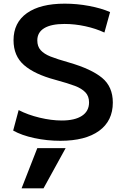

<svg xmlns="http://www.w3.org/2000/svg" viewBox="-20 -760 689 1050"><path d="M52 -46 82 -158Q132 -132 196.5 -116.5Q261 -101 318 -101Q389 -101 428 -126.5Q467 -152 467 -200Q467 -234 447 -255Q427 -276 390.5 -290Q354 -304 281 -324Q169 -354 111.5 -404Q54 -454 54 -540Q54 -636 127 -688Q200 -740 334 -740Q401 -740 467.5 -727.5Q534 -715 582 -694L551 -582Q504 -604 446.5 -616.5Q389 -629 333 -629Q260 -629 222 -606Q184 -583 184 -539Q184 -506 202.5 -485.5Q221 -465 256 -451Q291 -437 358 -418Q479 -383 538 -334.5Q597 -286 597 -199Q597 -99 522 -44.5Q447 10 310 10Q237 10 167.5 -5Q98 -20 52 -46ZM98 270 184 50H339L218 270Z"/></svg>

Font: Enso SemiBold
Style: Regular
Weight: 600
Designer: Coji Morishita
Foundry: UNDERFOREST DESIGN
Version: Version 1.000